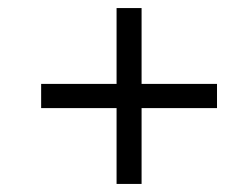

<svg xmlns="http://www.w3.org/2000/svg" viewBox="-20 -522 600 476"><path d="M269 -66V-254H82V-314H269V-502H331V-314H518V-254H331V-66Z"/></svg>

Font: Baskervville
Style: Bold Italic
Weight: 700
Italic angle: -18°
Version: Version 1.100